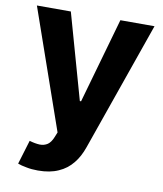

<svg xmlns="http://www.w3.org/2000/svg" viewBox="-84 -613 754 887"><g transform="rotate(10 293.0 -170.0)"><path d="M153.8 204.6Q124 204.6 100.1 199.7Q74.7 195.3 58.6 189L92.8 76.2Q119.1 84 141.1 85Q162.1 85.4 178.2 74.7Q193.4 64 203.6 38.6L212.9 15.6L17.1 -545.4H176.3L289.1 -145H294.9L408.7 -545.4H568.8L356.9 59.1Q340.8 105.5 315.9 135.7Q289.1 169.4 249.5 186.5Q210 204.6 153.8 204.6Z"/></g></svg>

Font: My Font
Style: Bold
Weight: 500
Designer: Rasmus Andersson
Foundry: rsms
Version: Version 0.001